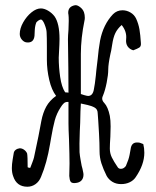

<svg xmlns="http://www.w3.org/2000/svg" viewBox="-20 -694 593 729"><path d="M30 -25Q25 -38 25 -56Q25 -70 28 -88Q31 -106 32 -112Q33 -120 39.5 -125Q46 -130 55 -131Q64 -131 72 -125Q80 -119 83 -111Q85 -101 85 -59Q90 -56 95 -57Q98 -65 102.5 -76.5Q107 -88 109 -96Q129 -188 137 -235Q143 -266 155.5 -289Q168 -312 193 -330Q176 -352 167 -390.5Q158 -429 158 -467V-518Q158 -553 157 -570Q157 -582 149.5 -601Q142 -620 135 -620Q126 -618 118 -609Q113 -597 112 -579.5Q111 -562 111 -558Q108 -530 81 -533Q71 -534 63 -543.5Q55 -553 55 -565Q55 -586 68 -609Q81 -632 99.5 -647Q118 -662 135 -662Q148 -662 162.5 -653.5Q177 -645 187 -632Q206 -605 206 -546Q206 -529 204 -495L203 -475Q203 -439 208.5 -401.5Q214 -364 227 -344Q228 -343 232.5 -343Q237 -343 240 -342V-347Q240 -425 238 -545Q238 -557 240 -581L241 -615Q241 -630 240 -638Q239 -641 239 -646Q239 -669 264 -674Q272 -676 283.5 -667.5Q295 -659 299 -647Q302 -638 302 -627Q302 -620 301 -617Q287 -549 287 -489V-337Q301 -332 311 -330Q333 -327 337 -358Q340 -371 344 -408Q345 -414 345 -419Q345 -424 346 -429L351 -471Q354 -506 360 -540Q372 -601 409 -640Q424 -655 445 -655Q461 -655 475.5 -646.5Q490 -638 497 -623Q506 -603 509.5 -582.5Q513 -562 515 -530Q516 -518 509 -513.5Q502 -509 486 -503Q472 -507 464.5 -518Q457 -529 459 -546Q462 -574 442 -599Q426 -585 418 -568.5Q410 -552 406 -525Q402 -498 399 -488Q391 -450 391 -430Q391 -410 385 -380Q379 -350 371 -331Q368 -325 368 -320Q368 -311 376 -303Q390 -288 397 -254Q400 -238 400 -214L399 -175Q397 -145 397 -130Q397 -112 404.5 -96.5Q412 -81 427 -59Q431 -53 439 -53Q450 -53 458 -64Q469 -89 472 -106Q475 -123 476 -128Q479 -153 500 -153Q507 -153 511 -152L524 -147Q528 -132 528 -114Q528 -69 495 -21Q487 -9 472.5 -2Q458 5 440 5Q421 5 407 -3.5Q393 -12 385 -26Q372 -52 365 -74Q358 -96 358 -120Q358 -150 356 -186Q354 -222 353 -236L351 -263Q351 -279 339.5 -285.5Q328 -292 312 -295.5Q296 -299 287 -301Q285 -267 285 -251Q285 -232 283 -196Q281 -142 282 -116Q283 -103 286 -87Q289 -71 290 -65Q294 -51 295 -44Q297 -36 297 -31Q297 -17 289 -8.5Q281 0 265 1Q252 2 248 -4.5Q244 -11 243 -26L244 -73Q244 -103 242 -165Q240 -205 240 -226V-307Q229 -308 222.5 -302Q216 -296 210 -286Q195 -263 188 -237Q181 -211 174 -170L170 -147Q158 -75 136 -23Q129 -5 115 5Q101 15 84 15Q43 15 30 -25Z"/></svg>

Font: Amatic SC
Style: Bold
Weight: 700
Designer: Multiple Designers
Foundry: Vernon Adams
Version: Version 2.505